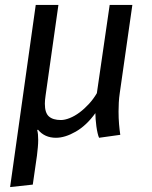

<svg xmlns="http://www.w3.org/2000/svg" viewBox="-20 -547 615 779"><path d="M21 212 125 -527H217L165 -160Q162 -140 162 -126Q162 -89 178.5 -74.5Q195 -60 227 -60Q243 -60 263 -68Q283 -76 302.5 -90.5Q322 -105 340.5 -125Q359 -145 373 -169L425 -527H517L466 -170Q463 -150 462 -131Q461 -112 461 -95Q461 -67 463 -43.5Q465 -20 468 0L382 12Q379 6 376 -7Q373 -20 371 -34.5Q369 -49 368 -63.5Q367 -78 367 -88Q331 -38 287.5 -13Q244 12 207 12Q161 12 134 -21L131 -19Q133 -12 134 -2Q135 8 135 21Q135 35 133.5 51Q132 67 130 84L113 202Z"/></svg>

Font: Yekcdsyqcyvpieeyorgstswgcgt
Style: Regular
Weight: 400
Italic angle: -8°
Designer: Carrois Corporate & Edenspiekermann
Foundry: Carrois Corporate GbR & Edenspiekermann AG
Version: Version 2.001